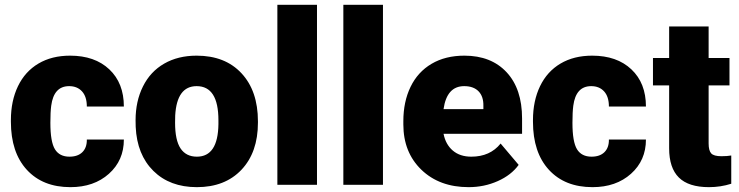

<svg xmlns="http://www.w3.org/2000/svg" viewBox="-20 -770 3078 800"><path d="M269.5 -117.2Q304.2 -117.2 323.2 -136Q342.3 -154.8 341.8 -188.5H496.1Q496.1 -101.6 433.8 -45.9Q371.6 9.8 273.4 9.8Q158.2 9.8 91.8 -62.5Q25.4 -134.8 25.4 -262.7V-269.5Q25.4 -349.6 54.9 -410.9Q84.5 -472.2 140.1 -505.1Q195.8 -538.1 272 -538.1Q375 -538.1 435.5 -481Q496.1 -423.8 496.1 -326.2H341.8Q341.8 -367.2 321.8 -389.2Q301.8 -411.1 268.1 -411.1Q204.1 -411.1 193.4 -329.6Q189.9 -303.7 189.9 -258.3Q189.9 -178.7 209 -147.9Q228 -117.2 269.5 -117.2Z M544.9 -269Q544.9 -348.1 575.7 -409.9Q606.4 -471.7 664.1 -504.9Q721.7 -538.1 799.3 -538.1Q918 -538.1 986.3 -464.6Q1054.7 -391.1 1054.7 -264.6V-258.8Q1054.7 -135.3 986.1 -62.7Q917.5 9.8 800.3 9.8Q687.5 9.8 619.1 -57.9Q550.8 -125.5 545.4 -241.2ZM709.5 -258.8Q709.5 -185.5 732.4 -151.4Q755.4 -117.2 800.3 -117.2Q888.2 -117.2 890.1 -252.4V-269Q890.1 -411.1 799.3 -411.1Q716.8 -411.1 710 -288.6Z M1300.8 0H1135.7V-750H1300.8Z M1575.7 0H1410.6V-750H1575.7Z M1932.6 9.8Q1811 9.8 1735.8 -62.7Q1660.6 -135.3 1660.6 -251.5V-265.1Q1660.6 -346.2 1690.7 -408.2Q1720.7 -470.2 1778.3 -504.2Q1835.9 -538.1 1915 -538.1Q2026.4 -538.1 2090.8 -469Q2155.3 -399.9 2155.3 -276.4V-212.4H1828.1Q1836.9 -168 1866.7 -142.6Q1896.5 -117.2 1943.8 -117.2Q2022 -117.2 2065.9 -171.9L2141.1 -83Q2110.4 -40.5 2054 -15.4Q1997.6 9.8 1932.6 9.8ZM1914.1 -411.1Q1841.8 -411.1 1828.1 -315.4H1994.1V-328.1Q1995.1 -367.7 1974.1 -389.4Q1953.1 -411.1 1914.1 -411.1Z M2444.8 -117.2Q2479.5 -117.2 2498.5 -136Q2517.6 -154.8 2517.1 -188.5H2671.4Q2671.4 -101.6 2609.1 -45.9Q2546.9 9.8 2448.7 9.8Q2333.5 9.8 2267.1 -62.5Q2200.7 -134.8 2200.7 -262.7V-269.5Q2200.7 -349.6 2230.2 -410.9Q2259.8 -472.2 2315.4 -505.1Q2371.1 -538.1 2447.3 -538.1Q2550.3 -538.1 2610.8 -481Q2671.4 -423.8 2671.4 -326.2H2517.1Q2517.1 -367.2 2497.1 -389.2Q2477.1 -411.1 2443.4 -411.1Q2379.4 -411.1 2368.7 -329.6Q2365.2 -303.7 2365.2 -258.3Q2365.2 -178.7 2384.3 -147.9Q2403.3 -117.2 2444.8 -117.2Z M2932.6 -659.7V-528.3H3019.5V-414.1H2932.6V-172.4Q2932.6 -142.6 2943.4 -130.9Q2954.1 -119.1 2985.8 -119.1Q3010.3 -119.1 3026.9 -122.1V-4.4Q2982.4 9.8 2934.1 9.8Q2849.1 9.8 2808.6 -30.3Q2768.1 -70.3 2768.1 -151.9V-414.1H2700.7V-528.3H2768.1V-659.7Z"/></svg>

Font: Vazir Black UI
Style: Black-UI
Weight: 900
Designer: Saber Rastikerdar
Foundry: Saber Rastikerdar
Version: Version 30.1.0